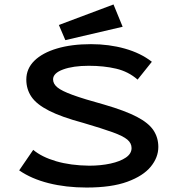

<svg xmlns="http://www.w3.org/2000/svg" viewBox="-20 -830 790 861"><path d="M368 11Q276 11 198.5 -8.5Q121 -28 66 -66L129 -158Q167 -126 231.5 -107Q296 -88 380 -87Q432 -87 475.5 -96.5Q519 -106 544.5 -123.5Q570 -141 570 -166Q570 -188 551 -204Q532 -220 485 -237Q438 -254 353 -279Q256 -305 200 -333.5Q144 -362 121 -396Q98 -430 98 -473Q98 -522 134 -557.5Q170 -593 235.5 -612.5Q301 -632 388 -632Q469 -632 540 -612Q611 -592 661 -553L597 -473Q556 -509 501 -522Q446 -535 378 -535Q308 -535 263 -518.5Q218 -502 218 -474Q218 -454 237.5 -438Q257 -422 306.5 -404Q356 -386 447 -361Q540 -334 593 -306.5Q646 -279 668 -246Q690 -213 690 -171Q690 -124 656 -82.5Q622 -41 551 -15Q480 11 368 11ZM273 -650 244 -718 489 -810 530 -710Z"/></svg>

Font: Inconsolata ExtraExpanded
Style: Bold
Weight: 700
Width: 8
Monospace: yes
Designer: Raph Levien, Cyreal, Brenton Simpson
Foundry: Raph Levien, Cyreal, Google
Version: Version 3.100; ttfautohint (v1.8.4.7-5d5b)